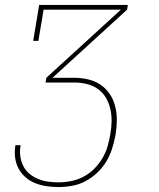

<svg xmlns="http://www.w3.org/2000/svg" viewBox="-20 -550 640 775"><path d="M216 205Q191 205 167.5 201.5Q144 198 122.5 189.5Q101 181 83.5 166Q66 151 55 130.5Q44 110 41 86Q38 62 42 38Q42 38 42 37.5Q42 37 42 36H63Q63 36 63 36.5Q63 37 63 38Q59 59 62 80.5Q65 102 74 120Q83 138 98.5 151Q114 164 133 172Q152 180 173 183Q194 186 216 186Q241 186 266.5 181Q292 176 315.5 164Q339 152 358.5 133Q378 114 392 91Q406 68 413.5 43Q421 18 425 -7Q430 -33 430.5 -59Q431 -85 425.5 -109.5Q420 -134 407.5 -155.5Q395 -177 375 -191Q355 -205 330 -211Q305 -217 279 -217H164L167 -236L468 -511H156L135 -385H114L138 -530H496L493 -511L192 -236H279Q308 -236 336 -229.5Q364 -223 386.5 -207.5Q409 -192 424 -169Q439 -146 445.5 -118.5Q452 -91 451.5 -62Q451 -33 446 -4Q441 23 432.5 50Q424 77 409 102Q394 127 372 147.5Q350 168 324.5 181.5Q299 195 271 200Q243 205 216 205Z"/></svg>

Font: Iosevka Curly Slab ThEx
Style: Italic
Weight: 100
Width: 7
Italic angle: -9°
Monospace: yes
Designer: Belleve Invis
Foundry: Belleve Invis
Version: Version 11.1.0; ttfautohint (v1.8.3)